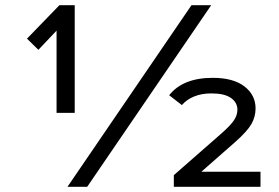

<svg xmlns="http://www.w3.org/2000/svg" viewBox="-20 -720 1074 740"><path d="M209 -700H268V-285H198V-602L128 -528L84 -571ZM718 -700H794L316 0H240ZM984 -58V0H650V-45L835 -207Q870 -238 882.5 -257.5Q895 -277 895 -297Q895 -325 870 -342.5Q845 -360 795 -360Q758 -360 729 -348.5Q700 -337 681 -315L632 -353Q685 -420 800 -420Q879 -420 922 -387Q965 -354 965 -302Q965 -270 949 -242Q933 -214 888 -174L756 -58Z"/></svg>

Font: APTA Sans Medium
Style: Bold
Weight: 500
Version: Version 7.200